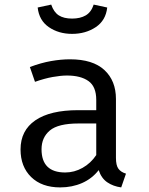

<svg xmlns="http://www.w3.org/2000/svg" viewBox="-20 -812 655 844"><path d="M489.7 -117.9Q489.7 -85.1 500.5 -70.3Q511.3 -55.4 533.8 -48.7L512.8 11.8Q477.9 7.2 451.8 -10.5Q425.6 -28.2 413.8 -64.1Q384.6 -26.7 340.8 -7.4Q296.9 11.8 244.6 11.8Q163.6 11.8 116.9 -33.8Q70.3 -79.5 70.3 -154.9Q70.3 -238.5 135.4 -283.1Q200.5 -327.7 323.6 -327.7H403.1V-372.8Q403.1 -431.3 369 -455.6Q334.9 -480 274.4 -480Q247.7 -480 211.8 -473.6Q175.9 -467.2 133.8 -452.3L111.3 -517.4Q160.5 -535.9 204.4 -543.6Q248.2 -551.3 287.7 -551.3Q388.2 -551.3 439 -504.1Q489.7 -456.9 489.7 -376.9ZM266.7 -53.8Q306.7 -53.8 342.8 -74.1Q379 -94.4 403.1 -130.3V-269.2H325.1Q235.9 -269.2 199.2 -238.5Q162.6 -207.7 162.6 -155.9Q162.6 -53.8 266.7 -53.8ZM296.9 -663.1Q237.9 -663.1 194.9 -692.6Q151.8 -722.1 145.6 -779L205.1 -791.8Q216.4 -758.5 238.5 -744.4Q260.5 -730.3 296.9 -730.3Q332.8 -730.3 356.9 -744.4Q381 -758.5 391.8 -791.8L451.3 -779Q445.1 -722.1 400.8 -692.6Q356.4 -663.1 296.9 -663.1Z"/></svg>

Font: FiraCode Nerd Font Mono
Style: Regular
Weight: 400
Monospace: yes
Designer: Carrois Corporate, Edenspiekermann AG, Nikita Prokopov
Foundry: Carrois Corporate, Edenspiekermann AG, Nikita Prokopov
Version: Version 6.002;Nerd Fonts 3.4.0